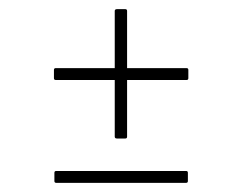

<svg xmlns="http://www.w3.org/2000/svg" viewBox="-20 -486 529 420"><path d="M236 -183Q231 -183 231 -187V-311H102Q98 -311 98 -315V-333Q98 -337 102 -337H231V-462Q231 -466 236 -466H254Q258 -466 258 -462V-337H388Q392 -337 392 -333V-315Q392 -311 388 -311H258V-187Q258 -183 254 -183ZM103 -86Q99 -86 99 -90V-108Q99 -112 103 -112H387Q391 -112 391 -108V-90Q391 -86 387 -86Z"/></svg>

Font: Sofia Sans Cond ExtraLight
Style: Regular
Weight: 200
Width: 3
Designer: Botio Nikoltchev, Ani Petrova
Foundry: lettersoup
Version: Version 4.100; ttfautohint (v1.8.3)